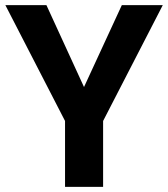

<svg xmlns="http://www.w3.org/2000/svg" viewBox="-20 -731 658 751"><path d="M1 0ZM308.6 -390.6 456.5 -710.9H616.7L383.3 -257.8V0H234.4V-257.8L1 -710.9H161.6Z"/></svg>

Font: Roboto
Style: Bold
Weight: 700
Designer: Google
Version: Version 2.134; 2016; ttfautohint (v1.6)